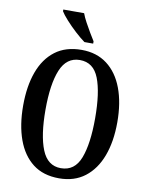

<svg xmlns="http://www.w3.org/2000/svg" viewBox="-100 -1002 828 1082"><g transform="rotate(10 314.0 -460.5)"><path d="M314 10Q223 10 163.5 -36Q104 -82 74 -165Q44 -248 44 -359Q44 -470 74 -552Q104 -634 164 -679.5Q224 -725 315 -725Q401 -725 461 -679.5Q521 -634 552 -551.5Q583 -469 583 -358Q583 -247 552 -164.5Q521 -82 461 -36Q401 10 314 10ZM314 -48Q393 -48 424.5 -130Q456 -212 456 -358Q456 -505 424.5 -586Q393 -667 315 -667Q239 -667 205.5 -586Q172 -505 172 -358Q172 -212 205 -130Q238 -48 314 -48ZM322 -771Q297 -789 266 -817.5Q235 -846 209 -875Q183 -904 173 -921V-931H292Q300 -909 314.5 -882Q329 -855 344.5 -829Q360 -803 372 -784V-771Z"/></g></svg>

Font: Noto Serif Georgian ExtraCondensed SemiBold
Style: Regular
Weight: 600
Width: 2
Designer: Monotype Design Team, Akaki Razmadze
Foundry: Google LLC
Version: Version 2.003; ttfautohint (v1.8.4.7-5d5b)